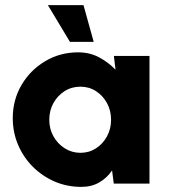

<svg xmlns="http://www.w3.org/2000/svg" viewBox="-20 -719 666 752"><path d="M426 -500H565.5V0H425.5L419 -51.5Q399.5 -22.5 369.2 -4.8Q339 13 298.5 13Q242.5 13 194 -8Q145.5 -29 108.5 -66Q71.5 -103 50.8 -151.8Q30 -200.5 30 -256.5Q30 -327.5 64.2 -386Q98.5 -444.5 156.8 -479.2Q215 -514 286 -514Q331.5 -514 368 -494.5Q404.5 -475 432.5 -446ZM295 -120.5Q329 -120.5 356 -138Q383 -155.5 399 -184.8Q415 -214 415 -250Q415 -286 399 -315.2Q383 -344.5 356 -362Q329 -379.5 295 -379.5Q260.5 -379.5 233 -362Q205.5 -344.5 189.2 -315.2Q173 -286 173 -250Q173 -214 189.5 -184.8Q206 -155.5 233.8 -138Q261.5 -120.5 295 -120.5ZM167.5 -699H307L347 -555H254Z"/></svg>

Font: Urbanist ExtraBold
Style: Regular
Weight: 800
Designer: Corey Hu
Foundry: Corey Hu
Version: Version 1.330; ttfautohint (v1.8.4.7-5d5b)